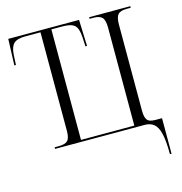

<svg xmlns="http://www.w3.org/2000/svg" viewBox="-130 -831 1098 1158"><g transform="rotate(-15 419.0 -252.0)"><path d="M788 210Q788 127 777 81.5Q766 36 743.5 18Q721 0 686 0H127V-10H153Q193 -10 208.5 -26Q224 -42 224 -87V-702H129Q78 -702 57 -682Q36 -662 33 -612L30 -550H20L26 -714H468L474 -550H464L461 -608Q458 -663 437 -682.5Q416 -702 362 -702H292V-12H625V-624Q625 -670 609.5 -687Q594 -704 555 -704H531V-714H788V-704H764Q723 -704 708 -687Q693 -670 693 -624V-89Q693 -55 700.5 -38.5Q708 -22 722.5 -17Q737 -12 757 -12H798V210Z"/></g></svg>

Font: Noto Serif Display Light
Style: Regular
Weight: 300
Designer: Monotype Design Team
Foundry: Monotype Imaging Inc.
Version: Version 2.009